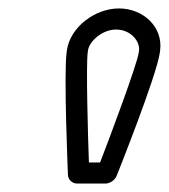

<svg xmlns="http://www.w3.org/2000/svg" viewBox="-20 -885 400 455"><path d="M255.2 -815C289.7 -815 312.4 -787 309.4 -765L308.9 -761C304.9 -731.8 238.9 -556 217.2 -500H190.7C188.5 -558.3 183.6 -729.3 187.9 -761L188.4 -765C191.4 -787.1 221.9 -815 255.2 -815ZM262 -865C205.3 -865 146 -820.9 138.4 -765L137.9 -761C130.8 -708.3 141 -471.9 141 -470.7C141.4 -460 150.3 -450 162.8 -450H229.8C239.8 -450 252.1 -457.3 256.6 -468.7C257.2 -470.3 351.4 -705.5 358.9 -761L359.4 -765C367 -821 319.4 -865 262 -865Z"/></svg>

Font: Hussar Techniczny
Style: Bold 
Weight: 700
Foundry: Cannot Into Space Fonts
Version: Version 0.77